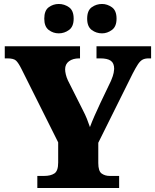

<svg xmlns="http://www.w3.org/2000/svg" viewBox="-20 -947 783 967"><path d="M168 0V-61H203Q235 -61 254 -73.5Q273 -86 273 -128V-230L88 -600Q73 -630 61 -641.5Q49 -653 17 -653H4V-714H383V-653H379Q347 -653 327.5 -638.5Q308 -624 308 -598Q308 -587 311.5 -572Q315 -557 322 -542L396 -395Q410 -368 417.5 -349Q425 -330 433 -307Q443 -334 456.5 -364.5Q470 -395 485 -427L539 -540Q550 -566 552.5 -580.5Q555 -595 555 -600Q555 -629 538 -641Q521 -653 485 -653H466V-714H741V-653H729Q710 -653 698 -646.5Q686 -640 675 -623.5Q664 -607 648 -576L475 -228V-126Q475 -85 492 -73Q509 -61 532 -61H580V0ZM494 -779Q465 -779 442 -796Q419 -813 419 -853Q419 -894 442 -910.5Q465 -927 494 -927Q520 -927 543.5 -910.5Q567 -894 567 -853Q567 -813 543.5 -796Q520 -779 494 -779ZM276 -779Q248 -779 225.5 -796Q203 -813 203 -853Q203 -894 225.5 -910.5Q248 -927 276 -927Q304 -927 327.5 -910.5Q351 -894 351 -853Q351 -813 327.5 -796Q304 -779 276 -779Z"/></svg>

Font: Noto Serif Hentaigana Black
Style: Regular
Weight: 900
Designer: Kazuhiro Yamada
Foundry: nipponia
Version: Version 1.000; ttfautohint (v1.8.4.7-5d5b)